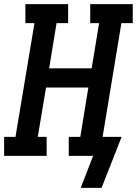

<svg xmlns="http://www.w3.org/2000/svg" viewBox="-27 -755 663 930"><path d="M465 155H364L424 0H306V-92H362L401 -331H196L156 -92H199V0H-7V-92H48L140 -643H96V-735H303V-643H247L211 -424H417L453 -643H410V-735H616V-643H561L470 -92H562Z"/></svg>

Font: Iosevka Slab Semibold Extended
Style: Italic
Weight: 600
Width: 7
Italic angle: -9°
Monospace: yes
Designer: Belleve Invis
Foundry: Belleve Invis
Version: Version 11.1.0; ttfautohint (v1.8.3)